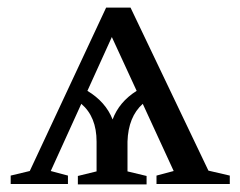

<svg xmlns="http://www.w3.org/2000/svg" viewBox="-20 -483 629 503"><path d="M364 0H184V-22L233 -34V-112Q233 -177 193 -211L113 -35L158 -23V-1H8V-23L58 -35L258 -463H322L526 -36L582 -23V-1H390V-23L435 -35L354 -211Q316 -177 314 -112V-34L364 -22ZM273 -386 209 -245Q257 -216 275 -170Q292 -216 338 -245Z"/></svg>

Font: Libra Serif Modern
Style: Regular
Weight: 400
Designer: Stefan Peev, Context Ltd
Foundry: Stefan Peev, Context Ltd
Version: Version 1.000